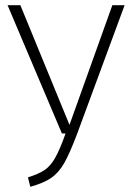

<svg xmlns="http://www.w3.org/2000/svg" viewBox="-20 -704 500 735"><path d="M275 -191Q247 -117 226 -80Q205 -43 176 -23Q147 -3 96 11L87 -25Q128 -38 150.5 -53Q173 -68 191 -99.5Q209 -131 231 -193H217L9 -684H58L246 -226L410 -684H457Z"/></svg>

Font: Fira Sans Condensed ExtraLight
Style: Regular
Weight: 275
Width: 3
Designer: Carrois Corporate & Edenspiekermann AG
Foundry: Carrois Corporate GbR & Edenspiekermann AG
Version: Version 4.203